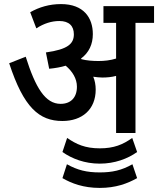

<svg xmlns="http://www.w3.org/2000/svg" viewBox="-20 -652 775 941"><path d="M449 -213C449 -236 445 -257 437 -276C452 -274 467 -272 481 -272C504 -272 527 -274 549 -280V0H644V-540H735V-622H487V-540H549V-365C520 -356 491 -353 463 -353C435 -353 405 -355 379 -362C378 -363 378 -364 377 -365C416 -394 435 -435 435 -485C435 -564 391 -632 279 -632C222 -632 172 -617 128 -592L158 -513C195 -537 233 -549 271 -549C318 -549 342 -525 342 -484C342 -437 312 -410 205 -395L221 -315C252 -318 279 -323 302 -330C335 -302 357 -267 357 -227C357 -174 327 -143 277 -143C202 -143 154 -222 106 -374L25 -342C96 -125 172 -59 286 -59C382 -59 449 -115 449 -213ZM469 150C542 150 606 126 652 93L628 24C582 57 538 75 469 75C397 75 354 55 309 24L286 93C333 126 395 150 469 150ZM469 269C547 269 604 248 652 221L629 153C576 183 530 193 469 193C405 193 360 182 308 153L286 221C331 247 389 269 469 269Z"/></svg>

Font: Noto Sans Devanagari SemiCondensed Medium
Style: Regular
Weight: 500
Width: 4
Designer: Jelle Bosma - Monotype Design Team
Foundry: Monotype Imaging Inc.
Version: Version 2.004